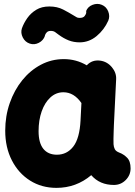

<svg xmlns="http://www.w3.org/2000/svg" viewBox="-20 -870 679 967"><path d="M553.7 61.5Q482.4 61.5 439.5 12.2Q363.8 76.2 264.2 76.2Q189.9 76.2 131.6 39.6Q73.2 2.9 39.8 -62.3Q6.3 -127.4 6.3 -211.9Q6.3 -285.6 29.1 -350.8Q51.8 -416 92 -465.8Q132.3 -515.6 185.8 -543.9Q239.3 -572.3 301.3 -572.3Q363.8 -572.3 417 -541Q444.3 -570.3 485.4 -564.5Q520 -559.6 543.5 -531.5Q566.9 -503.4 564.9 -470.2L553.7 -241.7Q553.2 -228 552.5 -208.3Q551.8 -188.5 551.5 -170.7Q551.3 -152.8 551.8 -143.6Q552.7 -129.9 558.1 -118.9Q563.5 -107.9 581.5 -101.1Q601.6 -93.8 619.6 -76.2Q637.7 -58.6 637.7 -22Q637.7 12.2 613 36.9Q588.4 61.5 553.7 61.5ZM266.6 -90.8Q316.9 -90.8 348.9 -131.6Q380.9 -172.4 385.7 -263.7Q385.7 -264.2 385.7 -265.1L390.1 -351.1Q352.5 -405.3 299.3 -405.3Q262.2 -405.3 233.9 -379.4Q205.6 -353.5 189.9 -309.1Q174.3 -264.6 174.3 -209.5Q174.3 -150.4 198.2 -120.6Q222.2 -90.8 266.6 -90.8ZM129.9 -650.4Q106.4 -658.2 94.7 -681.4Q83 -704.6 90.3 -727.1Q99.6 -753.4 117.4 -778.8Q135.3 -804.2 162.6 -820.8Q189.9 -837.4 228.5 -837.4Q268.1 -837.4 297.9 -822Q327.6 -806.6 351.1 -792Q359.4 -787.6 365 -783.7Q370.6 -779.8 380.9 -779.8Q398.9 -779.8 406.2 -789.1Q413.6 -798.3 414.3 -806.9Q415 -815.4 413.1 -813Q421.9 -836.4 446.3 -845.7Q470.7 -855 492.7 -845.7Q515.6 -836.4 525.1 -812.3Q534.7 -788.1 525.4 -766.1Q504.9 -720.2 466.8 -688.5Q428.7 -656.7 380.9 -656.7Q351.1 -656.7 325.7 -666.7Q300.3 -676.8 275.9 -694.8Q265.6 -703.1 257.1 -708.7Q248.5 -714.4 235.8 -714.4Q222.2 -714.4 215.3 -706.8Q208.5 -699.2 206.8 -692.9Q205.1 -686.5 206.5 -689.9Q198.7 -666.5 175.8 -654.5Q152.8 -642.6 129.9 -650.4Z"/></svg>

Font: Mikhak-DS2-FD Black
Style: Regular
Weight: 900
Designer: Amin Abedi
Version: Version 3.2